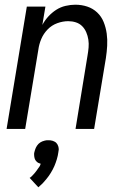

<svg xmlns="http://www.w3.org/2000/svg" viewBox="-20 -548 540 816"><path d="M8 0 94 -520H173L160 -442Q170 -461 185 -477.5Q200 -494 218.5 -506Q237 -518 258.5 -523Q280 -528 300 -528Q327 -528 351 -520Q375 -512 393 -495Q411 -478 420.5 -454.5Q430 -431 433.5 -405.5Q437 -380 435.5 -353.5Q434 -327 430 -301L380 0H301L352 -312Q355 -329 356.5 -346Q358 -363 355.5 -379.5Q353 -396 346.5 -411Q340 -426 329 -437Q318 -448 302.5 -453Q287 -458 270 -458Q247 -458 223.5 -449.5Q200 -441 182.5 -423Q165 -405 155.5 -382.5Q146 -360 143 -337L87 0ZM143 248 106 208Q111 205 115 201Q119 197 122.5 193Q126 189 129.5 185Q133 181 136 176.5Q139 172 143 166.5Q147 161 149 158L150 156L153 148Q150 147 147.5 146Q145 145 142.5 144Q140 143 138 141Q136 139 134 137Q132 135 130.5 132.5Q129 130 128 127.5Q127 125 126.5 122Q126 119 125.5 116.5Q125 114 125 110Q125 106 125 104L126 99Q127 95 128.5 90Q130 85 132 80.5Q134 76 137 71.5Q140 67 143.5 63.5Q147 60 151 57.5Q155 55 159.5 53Q164 51 170.5 49.5Q177 48 179 48H186Q190 48 195 48.5Q200 49 204 50.5Q208 52 212 54Q216 56 219 59Q222 62 224 65.5Q226 69 227.5 73.5Q229 78 229.5 84Q230 90 229 92L228 99Q227 106 225.5 113.5Q224 121 221.5 129Q219 137 216.5 144Q214 151 211 158Q208 165 204 172.5Q200 180 196 186.5Q192 193 187.5 199.5Q183 206 177.5 212.5Q172 219 165 227Q158 235 155 237Z"/></svg>

Font: Iosevka Term Oblique
Style: Regular
Weight: 400
Italic angle: -9°
Monospace: yes
Designer: Belleve Invis
Foundry: Belleve Invis
Version: Version 31.4.0